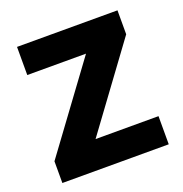

<svg xmlns="http://www.w3.org/2000/svg" viewBox="-104 -639 697 731"><g transform="rotate(-20 244.0 -273.0)"><path d="M458 0H27V-88L280 -432H42V-546H449V-449L203 -114H458Z"/></g></svg>

Font: Noto Sans Sinhala
Style: Bold
Weight: 700
Designer: Jelle Bosma - Monotype Design Team
Foundry: Monotype Imaging Inc.
Version: Version 2.006; ttfautohint (v1.8.4.7-5d5b)